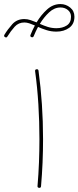

<svg xmlns="http://www.w3.org/2000/svg" viewBox="-42 -904 381 932"><path d="M251.5 -884.3Q277.8 -884.3 298.6 -867.4Q319.3 -850.6 319.3 -822.8Q319.3 -787.1 293.7 -768.8Q268.1 -750.5 231.9 -750.5Q206.5 -750.5 184.3 -757.6Q162.1 -764.6 142.6 -773.4Q131.3 -752 121.6 -728.5Q118.7 -721.2 110.8 -723.6Q103 -726.6 106 -734.4Q115.7 -758.8 127.4 -780.3Q112.8 -786.6 100.1 -790.8Q87.4 -794.9 76.2 -794.9Q47.9 -794.9 29.1 -774.2Q10.3 -753.4 -6.3 -726.6Q-10.3 -719.7 -17.1 -723.6Q-24.9 -727.5 -20.5 -735.4Q-4.9 -761.2 17.6 -786.4Q40 -811.5 76.2 -811.5Q90.8 -811.5 105.7 -806.6Q120.6 -801.8 135.7 -795.4Q157.2 -831.5 186.3 -857.9Q215.3 -884.3 251.5 -884.3ZM251.5 -867.7Q221.7 -867.7 196.3 -844Q170.9 -820.3 151.4 -788.1Q169.9 -779.8 189.9 -773.4Q210 -767.1 231.9 -767.1Q261.2 -767.1 282 -780.3Q302.7 -793.5 302.7 -822.8Q302.7 -842.8 287.8 -855.2Q272.9 -867.7 251.5 -867.7ZM128.4 -558.6Q127.4 -566.9 135.7 -567.9Q144 -568.8 145 -560.5Q155.8 -481 161.4 -397.7Q167 -314.5 167 -228.5Q167 -171.9 164.6 -114.7Q162.1 -57.6 157.2 0Q156.2 8.8 147.9 7.8Q139.2 6.8 140.1 -1Q145 -58.6 147.2 -115.5Q149.4 -172.4 149.4 -228.5Q149.4 -314 144.3 -397Q139.2 -480 128.4 -558.6Z"/></svg>

Font: Mikhak-DS1-FD Thin
Style: Regular
Weight: 100
Designer: Amin Abedi
Version: Version 3.2